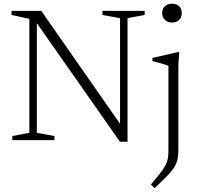

<svg xmlns="http://www.w3.org/2000/svg" viewBox="-20 -740 1042 1014"><path d="M135 -38.5V-640.5L41 -661V-682.5H198L634 -57.5L614 -31V-644L521 -661V-682.5H744V-661L653.5 -644V8.5H613.5L160 -638.5L174.5 -646.5V-38.5L267.5 -21.5V0H45V-21.5ZM888.5 -621Q865.5 -621 851 -634.8Q836.5 -648.5 836.5 -671Q836.5 -693.5 851 -707Q865.5 -720.5 888.5 -720.5Q912 -720.5 926 -707Q940 -693.5 940 -671Q940 -648.5 926 -634.8Q912 -621 888.5 -621ZM869.5 -392.5Q864 -395 849.8 -399.5Q835.5 -404 818 -409Q800.5 -414 785 -417.5V-434L917.5 -464.5H927L922 -399.5V45Q922 70 919.8 89Q917.5 108 910.2 124.5Q903 141 889.2 158.8Q875.5 176.5 852.8 199.2Q830 222 796.5 254L777 234Q808.5 197.5 827.2 173.2Q846 149 855 130.8Q864 112.5 866.8 95.2Q869.5 78 869.5 55.5Z"/></svg>

Font: Newsreader Light
Style: Regular
Weight: 300
Designer: Hugues Gentile
Foundry: Production Type
Version: Version 1.003